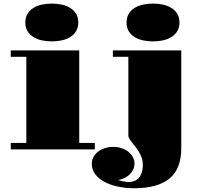

<svg xmlns="http://www.w3.org/2000/svg" viewBox="-20 -820 1119 1054"><path d="M674.8 -696.3Q674.8 -724.6 686.8 -744.4Q698.7 -764.2 719 -776.6Q739.3 -789.1 765.4 -794.7Q791.5 -800.3 819.8 -800.3Q848.1 -800.3 874.3 -794.7Q900.4 -789.1 920.7 -776.6Q940.9 -764.2 953.1 -744.6Q965.3 -725.1 965.3 -696.8Q965.3 -668.5 953.1 -648.7Q940.9 -628.9 920.7 -616.5Q900.4 -604 874.3 -598.4Q848.1 -592.8 819.8 -592.8Q791.5 -592.8 765.4 -598.4Q739.3 -604 719 -616.5Q698.7 -628.9 686.8 -648.4Q674.8 -668 674.8 -696.3ZM264.6 -592.8Q236.3 -592.8 210 -598.4Q183.6 -604 163.6 -616.5Q143.6 -628.9 131.3 -648.4Q119.1 -668 119.1 -696.3Q119.1 -724.6 131.3 -744.4Q143.6 -764.2 163.6 -776.6Q183.6 -789.1 210 -794.7Q236.3 -800.3 264.6 -800.3Q292.5 -800.3 318.8 -794.7Q345.2 -789.1 365.2 -776.6Q385.3 -764.2 397.5 -744.6Q409.7 -725.1 409.7 -696.8Q409.7 -668.5 397.5 -648.7Q385.3 -628.9 365.2 -616.5Q345.2 -604 318.8 -598.4Q292.5 -592.8 264.6 -592.8ZM483.9 78.6Q483.9 59.6 492.7 42.7Q501.5 25.9 517.3 13.4Q533.2 1 554.7 -6.3Q576.2 -13.7 601.6 -13.7Q627 -13.7 648.2 -6.3Q669.4 1 685.1 13.4Q700.7 25.9 709.5 42.7Q718.3 59.6 718.3 78.6Q718.3 94.7 711.7 109.6Q705.1 124.5 693.4 136.2Q681.6 147.9 665 156.5Q648.4 165 628.9 168.5Q640.6 172.4 657 175.8Q673.3 179.2 686 179.2Q708.5 179.2 723.6 170.9Q738.8 162.6 747.8 149.2Q756.8 135.7 760.5 118.9Q764.2 102.1 764.2 84.5Q764.2 65.9 758.8 49.3Q753.4 32.7 745.1 18.1Q736.8 3.4 727.1 -9.3Q717.3 -22 708 -33.2Q697.8 -45.9 691.2 -56.2Q684.6 -66.4 684.6 -74.7V-508.3H599.6V-543.5H975.1V-7.8Q975.1 107.9 909.9 160.6Q844.7 213.4 716.8 213.4Q670.9 213.4 628.7 204.6Q586.4 195.8 554.2 178.7Q522 161.6 502.9 136.5Q483.9 111.3 483.9 78.6ZM39.1 -35.2H124.5V-508.3H39.1V-543.5H415V-35.2H500.5V0H39.1Z"/></svg>

Font: GravitasOne
Style: Regular
Weight: 400
Designer: Riccardo De Franceschi
Foundry: Sorkin Type Co.
Version: Version 1.001